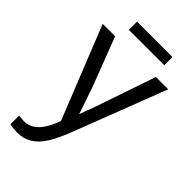

<svg xmlns="http://www.w3.org/2000/svg" viewBox="-264 -743 1028 1028"><g transform="rotate(45 250.0 -229.0)"><path d="M92.8 208Q57.6 208 33.2 202.1V136.2Q51.8 139.2 74.2 139.2Q155.8 139.2 204.1 19L211.9 -2L2 -527.8H96.2L208 -235.8L212.9 -219.2Q214.4 -215.8 234.9 -155.8Q251 -111.3 254.9 -96.2L290 -191.9L404.8 -527.8H498L294.9 0Q260.7 86.9 233.9 125Q179.2 208 92.8 208ZM392.1 -666V-604H124V-666Z"/></g></svg>

Font: Libra Sans Modern
Style: Regular
Weight: 400
Foundry: Stefan Peev, Context Ltd
Version: Version 1.000